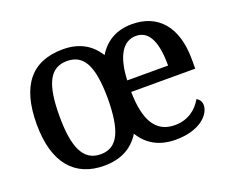

<svg xmlns="http://www.w3.org/2000/svg" viewBox="-95 -701 1039 865"><g transform="rotate(-20 424.0 -268.5)"><path d="M271 10C350 10 408 -20 445 -80C481 -21 537 10 614 10C731 10 785 -49 785 -94C785 -112 774 -125 763 -130C740 -89 698 -53 633 -53C538 -53 500 -130 498 -261H805V-306C805 -464 728 -547 605 -547C532 -547 478 -517 442 -458C405 -518 348 -547 274 -547C125 -547 48 -456 48 -269C48 -81 133 10 271 10ZM274 -44C189 -44 157 -122 157 -269C157 -417 188 -491 273 -491C356 -491 388 -422 389 -270C388 -120 358 -44 274 -44ZM695 -316H499C504 -429 540 -491 604 -491C670 -491 695 -422 695 -316Z"/></g></svg>

Font: Noto Serif Devanagari SemiCondensed Medium
Style: Regular
Weight: 500
Width: 4
Designer: Universal Thirst, Indian Type Foundry and the Monotype Design Team
Foundry: Monotype Imaging Inc.
Version: Version 2.004